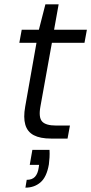

<svg xmlns="http://www.w3.org/2000/svg" viewBox="-20 -638 420 884"><path d="M215 0Q165 0 135.5 -15.5Q106 -31 96.5 -64Q87 -97 96 -147L148 -441H69L80 -501H159L189 -618H250L229 -501H380L369 -441H219L166 -147Q157 -97 174 -78.5Q191 -60 238 -60H302L291 0ZM97 226 103 190Q128 190 141 176Q154 162 158 135L160 121H117L129 52H208Q209 70 208 87.5Q207 105 205 119Q195 177 166.5 201.5Q138 226 97 226Z"/></svg>

Font: DM Sans 17pt Light
Style: Italic
Weight: 300
Italic angle: -10°
Version: Version 4.004;gftools[0.9.30]